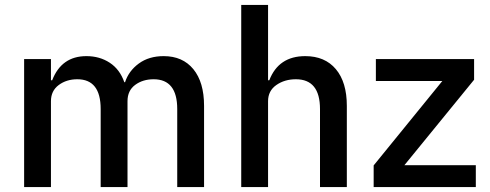

<svg xmlns="http://www.w3.org/2000/svg" viewBox="-20 -760 1989 780"><path d="M187 0H78V-520H187V-434H192Q230 -532 331 -532Q385 -532 426 -505Q467 -478 485 -426H488Q503 -472 544 -502Q585 -532 645 -532Q722 -532 765.5 -479Q809 -426 809 -330V0H700V-317Q700 -438 604 -438Q560 -438 529 -415Q498 -392 498 -349V0H389V-317Q389 -438 294 -438Q250 -438 218.5 -414.5Q187 -391 187 -349Z M960 0V-740H1069V-434H1074Q1112 -532 1220 -532Q1300 -532 1344.5 -479Q1389 -426 1389 -330V0H1280V-317Q1280 -438 1182 -438Q1136 -438 1102.5 -414.5Q1069 -391 1069 -349V0Z M1913 0H1498V-88L1777 -431H1507V-520H1906V-436L1623 -89H1913Z"/></svg>

Font: IBM Plex Sans Medm
Style: Regular
Weight: 500
Designer: Mike Abbink, Paul van der Laan, Pieter van Rosmalen
Foundry: Bold Monday
Version: Version 3.005